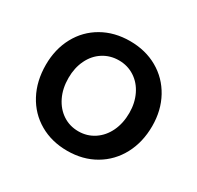

<svg xmlns="http://www.w3.org/2000/svg" viewBox="-129 -719 905 880"><g transform="rotate(30 323.5 -279.0)"><path d="M42 -282Q42 -365 77.5 -430.5Q113 -496 177 -532.5Q241 -569 323 -569Q405 -569 469 -532.5Q533 -496 569 -430.5Q605 -365 605 -282Q605 -197 569.5 -130.5Q534 -64 470 -26.5Q406 11 323 11Q241 11 177 -26Q113 -63 77.5 -129.5Q42 -196 42 -282ZM484 -282Q484 -334 463.5 -376.5Q443 -419 406 -443Q369 -467 323 -467Q277 -467 240 -443.5Q203 -420 182.5 -377.5Q162 -335 162 -282Q162 -226 183 -183Q204 -140 240.5 -116Q277 -92 323 -92Q369 -92 406 -116.5Q443 -141 463.5 -184Q484 -227 484 -282Z"/></g></svg>

Font: Open Sauce Sans SemiBold
Style: Regular
Weight: 600
Designer: Alfredo Marco Pradil
Foundry: Creative Sauce Fz LLC
Version: Version 1.477